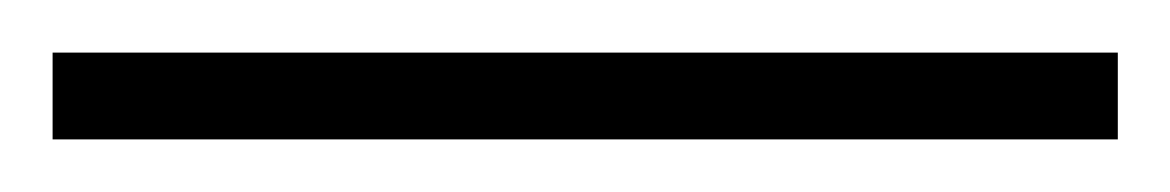

<svg xmlns="http://www.w3.org/2000/svg" viewBox="-22 70 445 73"><path d="M403 123H-2V90H403Z"/></svg>

Font: Noto Sans Arabic Cond ExtLt
Style: Regular
Weight: 200
Width: 3
Designer: Monotype Design Team, Nadine Chahine, Nizar Qandah and Khaled Hosny
Foundry: Monotype Imaging Inc.
Version: Version 2.012; ttfautohint (v1.8.4.7-5d5b)